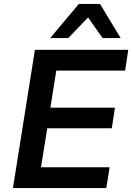

<svg xmlns="http://www.w3.org/2000/svg" viewBox="-20 -959 674 979"><path d="M46 0 158 -705H634L618 -599H267L237 -410H566L550 -305H221L189 -106H539L522 0ZM236 -765 382 -939H490L595 -765H503L429 -870L328 -765Z"/></svg>

Font: Nunito Sans 10pt
Style: Bold Italic
Weight: 700
Italic angle: -9°
Designer: Vernon Adams
Foundry: Vernon Adams
Version: Version 3.101;gftools[0.9.27]